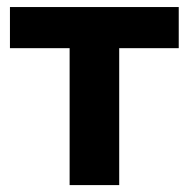

<svg xmlns="http://www.w3.org/2000/svg" viewBox="-20 -536 546 556"><path d="M181.6 0V-396.5H8.8V-515.6H497.6V-396.5H325.2V0Z"/></svg>

Font: Inter Display
Style: Bold
Weight: 700
Designer: Rasmus Andersson
Foundry: rsms
Version: Version 4.001;git-9221beed3